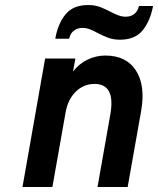

<svg xmlns="http://www.w3.org/2000/svg" viewBox="-20 -744 629 764"><path d="M69.5 0 159.5 -511H280L270.5 -459.5Q294 -490 328 -506.5Q362 -523 399 -523Q482.5 -523 521 -463.2Q559.5 -403.5 541.5 -301.5L488 0H368L419 -288.5Q440.5 -410 356 -410Q313 -410 281.5 -379.2Q250 -348.5 241 -296.5L188.5 0ZM457.5 -586Q430 -586 408.5 -594.5Q387 -603 370 -612Q356 -619.5 340.5 -626.2Q325 -633 307.5 -633Q289.5 -633 275 -622.8Q260.5 -612.5 255 -590H200Q210 -649 240.5 -686.5Q271 -724 330.5 -724Q358.5 -724 379.8 -715.5Q401 -707 419 -697.5Q433.5 -690 448.8 -683.8Q464 -677.5 481 -677.5Q499 -677.5 513.2 -687.5Q527.5 -697.5 533 -720H589Q578 -661 547.8 -623.5Q517.5 -586 457.5 -586Z"/></svg>

Font: Overpass
Style: Bold Italic
Weight: 700
Italic angle: -10°
Designer: Delve Withrington, Dave Bailey, Thomas Jockin
Foundry: Delve Fonts LLC
Version: Version 4.000; ttfautohint (v1.8.3)